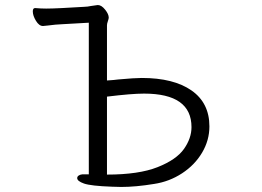

<svg xmlns="http://www.w3.org/2000/svg" viewBox="-20 -729 1040 761"><path d="M171 -628 151 -626H150Q135 -626 122.5 -646.5Q110 -667 110 -684Q110 -697 119 -697H120Q142 -695 163 -695Q185 -695 225 -697L314 -702Q320 -702 327.5 -703Q335 -704 339 -705Q349 -707 367 -709H368Q382 -709 396.5 -691Q411 -673 411 -659Q411 -655 407.5 -645Q404 -635 404 -629V-410Q435 -412 448 -414Q514 -420 542 -420Q668 -420 739 -370.5Q810 -321 810 -228Q810 -173 781 -124Q752 -75 701.5 -42Q651 -9 591 0Q518 12 461 12L424 11Q340 8 313 -1.5Q286 -11 286 -23Q286 -29 291.5 -33Q297 -37 306 -38H332V-639L226 -633Q200 -632 171 -628ZM739 -225Q739 -358 551 -358Q502 -358 404 -346V-37Q530 -37 604.5 -66.5Q679 -96 709 -138.5Q739 -181 739 -225Z"/></svg>

Font: Iansui 0.93
Style: Regular
Weight: 400
Designer: But Ko / Fontworks Inc.
Foundry: zi-hi.com / Fontworks Inc.
Version: Version 0.931